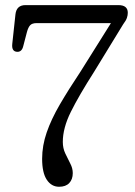

<svg xmlns="http://www.w3.org/2000/svg" viewBox="-20 -720 529 752"><path d="M265 -42Q265 -17.5 251.2 -3Q237.5 11.5 211.5 11.5Q181.5 11.5 163.2 -16Q145 -43.5 145 -98Q145 -149.5 162.8 -201Q180.5 -252.5 214.2 -310.5Q248 -368.5 295 -439L414.5 -629.5H124Q106 -629.5 98.2 -621.2Q90.5 -613 85.5 -594.5L71 -539Q65.5 -516.5 47.5 -517Q25 -518 28 -547.5L40.5 -663.5Q44.5 -700 80 -700H443.5Q480.5 -700 480.5 -670Q480.5 -660 477 -649.8Q473.5 -639.5 462.5 -625L349 -439.5Q289 -345.5 257.5 -282Q226 -218.5 226 -164Q226 -139.5 235.8 -118.8Q245.5 -98 255.2 -79.5Q265 -61 265 -42Z"/></svg>

Font: Fraunces 9pt SuperSoft Light
Style: Regular
Weight: 300
Version: Version 1.000;[b76b70a41]